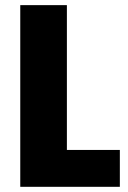

<svg xmlns="http://www.w3.org/2000/svg" viewBox="-20 -720 495 740"><path d="M58.1 0V-700.2H237.8V-142.1H441.9V0Z"/></svg>

Font: LT Superior Black
Style: Regular
Weight: 900
Designer: Daniel Lyons
Foundry: LyonsType
Version: Version 2.005